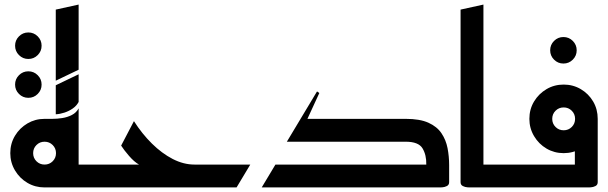

<svg xmlns="http://www.w3.org/2000/svg" viewBox="-20 -820 2660 840"><path d="M104 -562Q80 -562 63 -579Q46 -596 46 -620Q46 -644 63 -661Q80 -678 104 -678Q128 -678 145 -661Q162 -644 162 -620Q162 -596 145 -579Q128 -562 104 -562ZM104 -392Q80 -392 63 -409Q46 -426 46 -450Q46 -474 63 -491Q80 -508 104 -508Q128 -508 145 -491Q162 -474 162 -450Q162 -426 145 -409Q128 -392 104 -392Z M173 0 238 -100H435V0ZM280 0V-200H324V0ZM224 -320V-447L324 -495V-374Q315 -357 298.5 -345.5Q282 -334 262.5 -327.5Q243 -321 224 -320ZM224 -467V-778L324 -800V-515ZM324 -150 175 -300Q188 -300 209 -300Q230 -300 252.5 -303.5Q275 -307 294.5 -317Q314 -327 324 -346ZM175 0Q134 0 100 -20Q66 -40 45.5 -74.5Q25 -109 25 -150Q25 -192 45.5 -226Q66 -260 100 -280Q134 -300 175 -300Q216 -300 250 -280Q284 -260 304 -226Q324 -192 324 -150Q324 -109 304 -74.5Q284 -40 250 -20Q216 0 175 0ZM175 -100Q196 -100 210.5 -114.5Q225 -129 225 -150Q225 -171 210.5 -185.5Q196 -200 175 -200Q154 -200 139.5 -185.5Q125 -171 125 -150Q125 -129 139.5 -114.5Q154 -100 175 -100Z M395 0V-100H588Q567 -112 544.5 -138Q522 -164 510 -183L566 -290Q601 -235 644.5 -192Q688 -149 735.5 -124.5Q783 -100 831 -100H1075L1015 0Z M1125 0 1185 -100H1845Q1846 -142 1828.5 -171Q1811 -200 1755 -200H1235L1367 -420L1377 -413L1325 -300H1755Q1817 -300 1854.5 -283Q1892 -266 1911.5 -237Q1931 -208 1938 -172Q1945 -136 1945 -97.5Q1945 -59 1945 -23Q1945 -11 1935 -6Q1925 -1 1915 -0.5Q1905 0 1905 0Z M2035 0Q2035 0 2025 -0.5Q2015 -1 2005 -6Q1995 -11 1995 -23V-778L2095 -800V-100H2215V0Z M2445 -542Q2421 -542 2404 -559Q2387 -576 2387 -600Q2387 -624 2404 -641Q2421 -658 2445 -658Q2469 -658 2486 -641Q2503 -624 2503 -600Q2503 -576 2486 -559Q2469 -542 2445 -542Z M2175 0V-100H2495V-228L2595 -300V-23Q2595 -11 2585 -6Q2575 -1 2565 -0.5Q2555 0 2555 0ZM2446 -150Q2405 -150 2371 -170Q2337 -190 2316.5 -224.5Q2296 -259 2296 -300Q2296 -342 2316.5 -376Q2337 -410 2371 -430Q2405 -450 2446 -450Q2487 -450 2521 -430Q2555 -410 2575 -376Q2595 -342 2595 -300Q2595 -259 2575 -224.5Q2555 -190 2521 -170Q2487 -150 2446 -150ZM2446 -250Q2467 -250 2481.5 -264.5Q2496 -279 2496 -300Q2496 -321 2481.5 -335.5Q2467 -350 2446 -350Q2425 -350 2410.5 -335.5Q2396 -321 2396 -300Q2396 -279 2410.5 -264.5Q2425 -250 2446 -250Z"/></svg>

Font: Reem Kufi Fun
Style: Regular
Weight: 400
Designer: Khaled Hosny
Version: Version 1.005